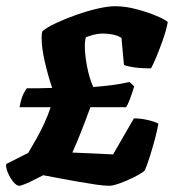

<svg xmlns="http://www.w3.org/2000/svg" viewBox="-27 -598 564 618"><path d="M35 0Q26 0 15.5 -13Q5 -26 -2 -43Q-9 -60 -7 -70L64 -106Q77 -128 90.5 -152Q104 -176 116 -202Q128 -228 136 -253H36Q41 -281 48.5 -296Q56 -311 60 -314Q80 -314 99.5 -314Q119 -314 141 -315Q127 -356 117 -400Q107 -444 107 -475Q107 -482 107.5 -487.5Q108 -493 109 -497Q124 -510 154 -524Q184 -538 219.5 -550.5Q255 -563 288 -570.5Q321 -578 343 -578Q376 -578 412 -568.5Q448 -559 476.5 -547Q505 -535 513 -527Q508 -500 497 -469Q486 -438 475.5 -413Q465 -388 459 -378Q425 -378 402.5 -381.5Q380 -385 372 -389L364 -476Q351 -484 335 -487Q319 -490 304 -490Q294 -490 283 -488Q272 -486 263.5 -483Q255 -480 249 -478Q248 -473 247 -465.5Q246 -458 246 -451Q246 -422 253 -385Q260 -348 273 -318Q303 -320 333 -324Q363 -328 390 -334L405 -320Q398 -297 391 -278.5Q384 -260 379 -253H264Q246 -204 233.5 -172.5Q221 -141 206 -107L337 -101L404 -217Q425 -217 447.5 -212Q470 -207 483 -200Q479 -178 471.5 -150Q464 -122 455.5 -95Q447 -68 439 -49Q427 -39 404 -27.5Q381 -16 358.5 -8Q336 0 325 0Q308 0 281 -4Q254 -8 223 -13.5Q192 -19 162.5 -24.5Q133 -30 112 -34Q102 -29 85.5 -20.5Q69 -12 54.5 -6Q40 0 35 0Z"/></svg>

Font: Texturina 12pt Black
Style: Italic
Weight: 900
Italic angle: -11°
Designer: Guillermo Torres Carreño
Foundry: Omnibus-Type
Version: Version 1.002